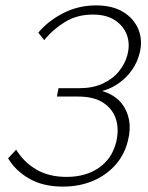

<svg xmlns="http://www.w3.org/2000/svg" viewBox="-20 -685 548 712"><path d="M213 7Q140 7 88.5 -22.5Q37 -52 10 -98L40 -130Q68 -84 114.5 -56.5Q161 -29 227 -29Q298 -29 347 -63Q396 -97 411 -159Q422 -205 410 -243Q398 -281 363 -304Q328 -327 269 -327H191L197 -358H275Q324 -358 361 -375Q398 -392 421 -420.5Q444 -449 452 -480Q463 -520 451 -554Q439 -588 407 -609.5Q375 -631 324 -631Q266 -631 221 -603.5Q176 -576 144 -536L122 -564Q159 -608 215 -636.5Q271 -665 336 -665Q398 -665 438 -640Q478 -615 494 -574Q510 -533 497 -485Q489 -454 470.5 -427Q452 -400 425.5 -380Q399 -360 366 -349.5Q333 -339 295 -339L299 -355Q344 -355 377.5 -341Q411 -327 431.5 -301Q452 -275 458.5 -240.5Q465 -206 455 -166Q443 -113 408.5 -74Q374 -35 324 -14Q274 7 213 7Z"/></svg>

Font: Ysabeau ExtraLight
Style: Italic
Weight: 250
Italic angle: -12°
Version: Version 2.000;gftools[0.9.27.dev2+g8671c4b]